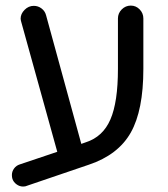

<svg xmlns="http://www.w3.org/2000/svg" viewBox="-20 -602 599 686"><path d="M492.2 -536.1V-355.5Q492.2 -208 447.3 -128.4Q402.3 -48.8 297.9 -13.7L77.1 61.5Q71.3 64.5 62.5 64.5Q49.8 64.5 39.1 56.6Q28.3 48.8 24.4 37.1Q22.5 31.2 22.5 23.4Q22.5 10.7 30.3 0Q38.1 -10.7 50.8 -14.6L184.6 -59.6L55.7 -524.4L54.7 -528.3L53.7 -535.2Q53.7 -552.7 67.9 -566.9Q82 -581.1 100.6 -581.1Q116.2 -581.1 128.4 -571.8Q140.6 -562.5 144.5 -547.9L270.5 -87.9L287.1 -93.8Q347.7 -113.3 374.5 -175.3Q401.4 -237.3 401.4 -355.5V-536.1Q401.4 -554.7 415 -568.4Q428.7 -582 447.3 -582Q465.8 -582 479 -568.4Q492.2 -554.7 492.2 -536.1Z"/></svg>

Font: jf-openhuninn-1.1
Style: Regular
Weight: 400
Designer: [Kosugi Maru]
      Designed by Motoya company      

      [Varela Round]
      Joe Prince(Latin component); Avraham Co
Foundry: justfont CO.,LTD.
Version: 1.1